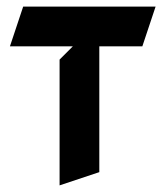

<svg xmlns="http://www.w3.org/2000/svg" viewBox="-20 -530 500 580"><path d="M160 -350V30L280 -10V-390H410L450 -510H50L10 -390H200Z"/></svg>

Font: Abibas
Style: Medium
Weight: 500
Version: Version 0.3